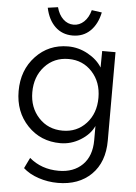

<svg xmlns="http://www.w3.org/2000/svg" viewBox="-63 -795 760 1076"><g transform="rotate(5 317.0 -257.5)"><path d="M303 233Q247 233 194.5 215.5Q142 198 108 167L137 107Q205 165 302 165Q386 165 436 115.5Q486 66 486 -23V-103Q464 -55 411 -22.5Q358 10 298 10Q187 10 113.5 -67Q40 -144 40 -261Q40 -379 113 -456.5Q186 -534 295 -534Q354 -534 407 -504.5Q460 -475 486 -432L487 -525H562V-28Q562 94 491.5 163.5Q421 233 303 233ZM117 -261Q117 -175 170 -118Q223 -61 305 -61Q385 -61 437 -117.5Q489 -174 489 -262Q489 -350 436.5 -407Q384 -464 304 -464Q222 -464 169.5 -406.5Q117 -349 117 -261ZM162 -740 219 -748Q230 -706 255.5 -682Q281 -658 314 -658Q347 -658 372.5 -682Q398 -706 409 -748L466 -740Q452 -673 412.5 -635Q373 -597 314 -597Q255 -597 215.5 -635Q176 -673 162 -740Z"/></g></svg>

Font: Easer Grotesk Light
Style: Regular
Weight: 300
Designer: Boardeaser, Bonnie Shaver-Troup, Thomas Jockin
Foundry: Lexend
Version: Version 1.008;Glyphs 3.1.2 (3151)